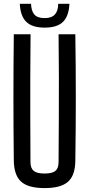

<svg xmlns="http://www.w3.org/2000/svg" viewBox="-20 -980 468 1008"><path d="M214 7.5Q128.5 7.5 91 -26.2Q53.5 -60 52.5 -137Q50.5 -304 50.5 -468.8Q50.5 -633.5 52.5 -800H140.5Q139.5 -689 139 -577Q138.5 -465 139 -352.8Q139.5 -240.5 140 -129Q140 -97 156.8 -83Q173.5 -69 214 -69Q254.5 -69 271 -83Q287.5 -97 287.5 -129Q288 -240.5 288.8 -352.8Q289.5 -465 289.2 -577Q289 -689 287.5 -800H375.5Q378 -633.5 378 -468.8Q378 -304 375.5 -137Q375 -60 337.5 -26.2Q300 7.5 214 7.5ZM214.5 -835Q148.5 -835 117.8 -865.5Q87 -896 84 -960H143Q144 -924 159.8 -904.5Q175.5 -885 214.5 -885Q251 -885 268.2 -904Q285.5 -923 285.5 -960H344.5Q341.5 -896 311 -865.5Q280.5 -835 214.5 -835Z"/></svg>

Font: Big Shoulders Text Thin Medium
Style: Regular
Weight: 500
Version: Version 2.002